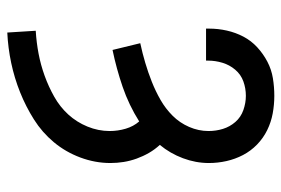

<svg xmlns="http://www.w3.org/2000/svg" viewBox="-146 -638 791 540"><g transform="rotate(90 250.0 -367.5)"><path d="M71 8 66 -72Q99 -74 130.5 -80Q162 -86 192.5 -97Q223 -108 251.5 -124Q280 -140 301.5 -163.5Q323 -187 335.5 -217.5Q348 -248 348 -280Q348 -303 341.5 -325Q335 -347 321 -363Q275 -334 224 -316.5Q173 -299 120 -288L101 -366Q129 -372 156 -380Q183 -388 209.5 -398.5Q236 -409 260.5 -423Q285 -437 305 -457Q325 -477 336.5 -503.5Q348 -530 348 -558Q348 -579 342 -598.5Q336 -618 322.5 -633.5Q309 -649 289 -656Q269 -663 249 -663Q228 -663 208.5 -656Q189 -649 175.5 -633Q162 -617 156 -597Q150 -577 150 -557V-551H60V-560Q60 -585 65.5 -609.5Q71 -634 82.5 -656Q94 -678 112.5 -695Q131 -712 153 -723.5Q175 -735 199.5 -739Q224 -743 249 -743Q274 -743 298.5 -738.5Q323 -734 345.5 -723Q368 -712 386 -694.5Q404 -677 415.5 -655Q427 -633 432.5 -608.5Q438 -584 438 -559Q438 -522 424.5 -486Q411 -450 387 -421Q400 -407 409.5 -390.5Q419 -374 425.5 -356Q432 -338 435 -319.5Q438 -301 438 -282Q438 -239 422.5 -197.5Q407 -156 379.5 -123Q352 -90 315.5 -67Q279 -44 239 -28Q199 -12 156.5 -3Q114 6 71 8Z"/></g></svg>

Font: Iosevka Bendy Medium
Style: Regular
Weight: 500
Monospace: yes
Designer: Belleve Invis
Foundry: Belleve Invis
Version: Version 30.1.2